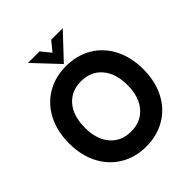

<svg xmlns="http://www.w3.org/2000/svg" viewBox="-243 -1059 1234 1234"><g transform="rotate(-45 373.5 -442.0)"><path d="M36 -348Q36 -457 78.5 -540Q121 -623 197.5 -668.5Q274 -714 373 -714Q473 -714 549.5 -668.5Q626 -623 668.5 -540Q711 -457 711 -348Q711 -240 668.5 -157Q626 -74 549 -28.5Q472 17 373 17Q274 17 197.5 -29Q121 -75 78.5 -157.5Q36 -240 36 -348ZM567 -348Q567 -454 514.5 -515.5Q462 -577 373 -577Q284 -577 231.5 -516Q179 -455 179 -348Q179 -242 231.5 -181Q284 -120 373 -120Q462 -120 514.5 -181.5Q567 -243 567 -348ZM215 -901H320L373 -836L426 -901H531L373 -733Z"/></g></svg>

Font: Hanken Grotesk ExtraBold
Style: Regular
Weight: 800
Designer: Alfredo Marco Pradil
Foundry: Hanken Design Co.
Version: Version 3.014